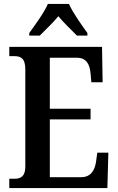

<svg xmlns="http://www.w3.org/2000/svg" viewBox="-20 -951 598 971"><path d="M128 -784V-771H181C208 -799 249 -836 275 -869C301 -837 344 -797 369 -771H422V-784C395 -822 348 -886 329 -931H222C203 -886 155 -822 128 -784ZM27 0H523L528 -179H472L466 -135C460 -91 440 -55 391 -55H232V-347H438V-401H232V-659H368C417 -659 434 -626 438 -579L442 -535H499L496 -714H27V-667H52C82 -667 108 -659 108 -601V-108C108 -60 86 -47 53 -47H27Z"/></svg>

Font: Noto Serif Sinhala Condensed SemiBold
Style: Regular
Weight: 600
Width: 3
Designer: Jelle Bosma - Monotype Design Team
Foundry: Monotype Imaging Inc.
Version: Version 2.007